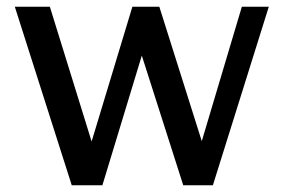

<svg xmlns="http://www.w3.org/2000/svg" viewBox="-20 -550 841 570"><path d="M778 -530H698L579 -131L453 -530H373L252 -130L128 -530H24L193 0H284L401 -385L524 0H612Z"/></svg>

Font: Bisquit Text
Style: Regular
Weight: 400
Version: Version 1.004;Glyphs 3.2.3 (3260)